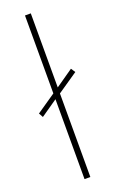

<svg xmlns="http://www.w3.org/2000/svg" viewBox="-166 -799 509 838"><g transform="rotate(-20 88.5 -380.0)"><path d="M72 -371 -6 -317 -17 -337 72 -398V-760H99V-416L181 -473L194 -453L99 -388V0H72Z"/></g></svg>

Font: Noto Sans Display Thin Cond
Style: Regular
Weight: 250
Width: 3
Designer: Monotype Design team
Foundry: Monotype Imaging Inc.
Version: Version 1.000